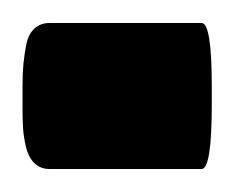

<svg xmlns="http://www.w3.org/2000/svg" viewBox="-45 -147 205 167"><path d="M130.4 0C136.2 0 139.2 -18.6 139.2 -55.7V-72.3C139.2 -108.9 136.2 -127 130.4 -127H-2C-12.2 -127 -19.5 -120.6 -22 -108.9C-24.4 -96.7 -25.4 -87.4 -25.4 -72.3V-55.7C-25.4 -40.5 -25.4 -32.2 -22.5 -19.5C-19.5 -6.8 -12.2 0 -2 0Z"/></svg>

Font: Samim
Style: Bold
Weight: 700
Foundry: DejaVu fonts team - Redesigned by Saber Rastikerdar
Version: Version 4.0.5